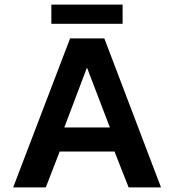

<svg xmlns="http://www.w3.org/2000/svg" viewBox="-20 -810 753 830"><path d="M202 -707V-790H510V-707ZM37 0 283 -644H431L676 0H536L475 -155H238L178 0ZM258 -259H455L356 -518Z"/></svg>

Font: Kanit Medium
Style: Regular
Weight: 500
Designer: Katatrad Team
Foundry: CadsonDemak
Version: Version 2.000; ttfautohint (v1.8.3)